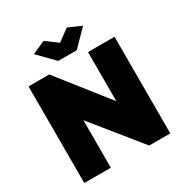

<svg xmlns="http://www.w3.org/2000/svg" viewBox="-205 -1068 1164 1222"><g transform="rotate(-30 377.0 -456.5)"><path d="M256 -349V0H61V-710H213L498 -349V-710H693V0H538ZM289 -913 374 -850 459 -913 555 -871 442 -756H306L193 -871Z"/></g></svg>

Font: Raleway Black
Style: Regular
Weight: 900
Designer: Matt McInerney, Pablo Impallari, Rodrigo Fuenzalida
Foundry: Matt McInerney, Pablo Impallari, Rodrigo Fuenzalida
Version: Version 4.026